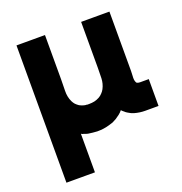

<svg xmlns="http://www.w3.org/2000/svg" viewBox="-130 -623 896 946"><g transform="rotate(-20 318.5 -150.0)"><path d="M208 7.8Q208 29.3 208 50.8Q208 71.3 208 92.8Q208 109.4 208 126Q208 141.6 208 158.2Q208 171.9 208 184.6Q208 197.3 208 210Q205.1 210 203.1 210Q200.2 210 198.2 210Q183.6 210 168.9 210Q154.3 210 139.6 210Q128.9 210 119.1 210Q109.4 210 98.6 210Q88.9 210 79.1 210Q69.3 210 58.6 210Q58.6 207 58.6 205.1Q58.6 202.1 58.6 200.2Q58.6 120.1 58.6 41Q58.6 -39.1 58.6 -118.2Q58.6 -172.9 58.6 -227.5Q58.6 -282.2 58.6 -336.9Q58.6 -379.9 58.6 -422.9Q58.6 -466.8 58.6 -509.8Q61.5 -509.8 64.5 -509.8Q66.4 -509.8 69.3 -509.8Q84 -509.8 98.6 -509.8Q113.3 -509.8 127.9 -509.8Q137.7 -509.8 147.5 -509.8Q158.2 -509.8 168 -509.8Q177.7 -509.8 187.5 -509.8Q198.2 -509.8 208 -509.8Q208 -507.8 208 -504.9Q208 -502.9 208 -500Q208 -466.8 208 -433.6Q208 -401.4 208 -368.2Q208 -345.7 208 -323.2Q208 -299.8 208 -277.3Q208 -249 207 -217.8Q206.1 -185.5 218.8 -159.2Q223.6 -149.4 230.5 -141.6Q238.3 -133.8 247.1 -127.9Q253.9 -124 262.7 -121.1Q270.5 -118.2 278.3 -117.2Q280.3 -117.2 283.2 -117.2Q285.2 -116.2 287.1 -116.2Q290 -116.2 293 -116.2Q295.9 -116.2 296.9 -116.2Q311.5 -116.2 325.2 -119.1Q337.9 -122.1 350.6 -128.9Q361.3 -134.8 369.1 -143.6Q377 -151.4 382.8 -162.1Q395.5 -186.5 396.5 -214.8Q397.5 -242.2 397.5 -269.5Q397.5 -292 397.5 -315.4Q397.5 -337.9 397.5 -360.4Q397.5 -381.8 397.5 -403.3Q397.5 -424.8 397.5 -446.3Q397.5 -461.9 397.5 -478.5Q397.5 -494.1 397.5 -509.8Q399.4 -509.8 402.3 -509.8Q404.3 -509.8 407.2 -509.8Q421.9 -509.8 436.5 -509.8Q451.2 -509.8 465.8 -509.8Q475.6 -509.8 485.4 -509.8Q496.1 -509.8 505.9 -509.8Q515.6 -509.8 526.4 -509.8Q536.1 -509.8 545.9 -509.8Q545.9 -507.8 545.9 -504.9Q545.9 -502.9 545.9 -500Q545.9 -460.9 545.9 -420.9Q545.9 -381.8 545.9 -341.8Q545.9 -315.4 545.9 -288.1Q545.9 -260.7 545.9 -234.4Q545.9 -224.6 545.9 -215.8Q545.9 -207 545.9 -198.2Q545.9 -194.3 544.9 -172.9Q543 -150.4 548.8 -139.6Q549.8 -137.7 550.8 -135.7Q552.7 -134.8 554.7 -133.8Q557.6 -131.8 560.5 -131.8Q564.5 -130.9 568.4 -130.9Q572.3 -130.9 576.2 -130.9Q580.1 -130.9 584 -130.9Q586.9 -130.9 589.8 -130.9Q592.8 -130.9 595.7 -130.9Q600.6 -130.9 604.5 -130.9Q609.4 -130.9 614.3 -130.9Q614.3 -128.9 614.3 -126Q614.3 -123 614.3 -121.1Q614.3 -107.4 614.3 -93.8Q614.3 -80.1 614.3 -66.4Q614.3 -56.6 614.3 -46.9Q614.3 -38.1 614.3 -28.3Q614.3 -18.6 614.3 -8.8Q614.3 0 614.3 9.8Q611.3 9.8 609.4 9.8Q606.4 9.8 603.5 9.8Q597.7 9.8 590.8 9.8Q584 9.8 577.1 9.8Q572.3 9.8 567.4 9.8Q562.5 9.8 557.6 9.8Q554.7 9.8 549.8 9.8Q544.9 9.8 543.9 9.8Q530.3 9.8 516.6 7.8Q502.9 5.9 489.3 2Q481.4 -1 473.6 -3.9Q465.8 -7.8 458 -12.7Q451.2 -16.6 445.3 -22.5Q438.5 -27.3 432.6 -34.2Q424.8 -24.4 415 -16.6Q405.3 -8.8 394.5 -2Q384.8 3.9 374 8.8Q363.3 12.7 352.5 15.6Q335.9 20.5 320.3 22.5Q304.7 24.4 288.1 24.4Q276.4 23.4 264.6 22.5Q252.9 21.5 241.2 19.5Q235.4 17.6 230.5 16.6Q224.6 14.6 219.7 12.7Q217.8 12.7 215.8 11.7Q214.8 10.7 212.9 10.7Q210.9 9.8 210 8.8Q209 8.8 208 7.8Z"/></g></svg>

Font: LeFont
Style: Bold
Weight: 800
Designer: Leryon MEDIA
Version: Version 1.0